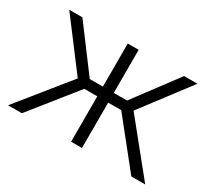

<svg xmlns="http://www.w3.org/2000/svg" viewBox="-108 -712 983 895"><g transform="rotate(30 383.5 -264.0)"><path d="M480 -244.1H409.7V0H351.1V-244.1H281.2L85.9 0H11.7L230.5 -271L36.1 -528.3H106.9L280.3 -296.4H351.1V-528.3H409.7V-296.4H481L654.3 -528.3H726.1L530.8 -271L750 0H675.3Z"/></g></svg>

Font: Roboto Light
Style: Regular
Weight: 300
Designer: Google
Version: Version 2.134; 2016; ttfautohint (v1.6)